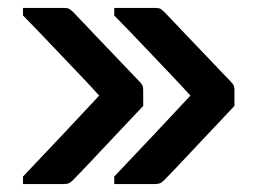

<svg xmlns="http://www.w3.org/2000/svg" viewBox="-20 -542 640 484"><path d="M268 -503V-522H370Q380 -522 384 -520Q388 -518 396 -510Q400 -506 416 -489Q432 -472 454 -449Q476 -426 498.5 -402.5Q521 -379 538 -361Q555 -343 561 -337Q568 -330 569.5 -325.5Q571 -321 571 -315V-275Q540 -242 504.5 -204.5Q469 -167 439 -135Q409 -103 394 -88Q387 -81 382 -79.5Q377 -78 368 -78H268V-97Q330 -162 373.5 -208.5Q417 -255 460 -301Q433 -331 405.5 -359.5Q378 -388 345.5 -422.5Q313 -457 268 -503ZM38 -503V-522H140Q150 -522 154 -520Q158 -518 166 -510Q170 -506 186 -489Q202 -472 224 -449Q246 -426 268.5 -402.5Q291 -379 308 -361Q325 -343 331 -337Q338 -330 339.5 -325.5Q341 -321 341 -315V-275Q310 -242 274.5 -204.5Q239 -167 209 -135Q179 -103 164 -88Q157 -81 152 -79.5Q147 -78 138 -78H38V-97Q100 -162 143.5 -208.5Q187 -255 230 -301Q203 -331 175.5 -359.5Q148 -388 115.5 -422.5Q83 -457 38 -503Z"/></svg>

Font: Recursive Sn Lnr St
Style: Bold
Weight: 700
Version: Version 1.079;hotconv 1.0.112;makeotfexe 2.5.65598; ttfautoh